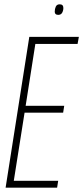

<svg xmlns="http://www.w3.org/2000/svg" viewBox="-20 -871 386 891"><path d="M6 0 116 -700H346L340 -667H144L99 -380H278L273 -348H94L44 -32H250L245 0ZM250 -802Q234 -802 234 -817Q234 -830 239 -840.5Q244 -851 257 -851Q274 -851 274 -834Q274 -822 268.5 -812Q263 -802 250 -802Z"/></svg>

Font: Georama Condensed ExtraLight
Style: Italic
Weight: 200
Width: 3
Italic angle: -9°
Designer: Jean-Baptiste Levee
Foundry: Production Type
Version: Version 1.000